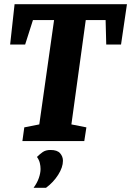

<svg xmlns="http://www.w3.org/2000/svg" viewBox="-20 -668 621 909"><path d="M86 0 95 -65 166 -79 236 -573H136L99 -457H28L49 -648H581L553 -457H483L480 -573H386L318 -79L389 -65L379 0ZM139 221Q156 198 164 174.5Q172 151 172 132Q172 118 168.5 103.5Q165 89 155 75Q167 63 181.5 52.5Q196 42 219 42Q251 42 264.5 57.5Q278 73 278 93Q278 124 255.5 159.5Q233 195 198 221Z"/></svg>

Font: Faustina ExtraBold
Style: Italic
Weight: 800
Italic angle: -8°
Designer: Alfonso Garcia
Foundry: http://www.omnibus-type.com
Version: Version 1.200